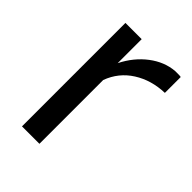

<svg xmlns="http://www.w3.org/2000/svg" viewBox="-161 -606 685 685"><g transform="rotate(45 181.5 -263.0)"><path d="M347 -445Q281 -443 230.5 -411Q180 -379 159 -322V0H71V-522H153V-401Q180 -455 224 -488.5Q268 -522 318 -526Q328 -526 335 -526Q342 -526 347 -525Z"/></g></svg>

Font: Boldmen Medium
Style: Regular
Weight: 400
Designer: Matt McInerney, Pablo Impallari, Rodrigo Fuenzalida
Foundry: LIVING CONCEPT
Version: Version 1.000